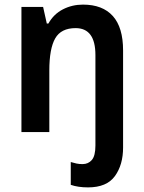

<svg xmlns="http://www.w3.org/2000/svg" viewBox="-20 -573 624 833"><path d="M362 240Q319 240 287 229V130Q300 134 312 136.5Q324 139 338 139Q363 139 378.5 121Q394 103 394 58V-334Q394 -451 308 -451Q245 -451 219.5 -406.5Q194 -362 194 -267V0H73V-543H167L183 -471H190Q213 -512 253 -532.5Q293 -553 340 -553Q425 -553 469.5 -503.5Q514 -454 514 -354V67Q514 142 478.5 191Q443 240 362 240Z"/></svg>

Font: Noto Sans SemiCondensed SemiBold
Style: Regular
Weight: 600
Width: 4
Designer: Monotype Design Team
Foundry: Monotype Imaging Inc.
Version: Version 2.013; ttfautohint (v1.8.4.7-5d5b)